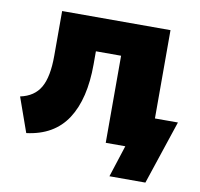

<svg xmlns="http://www.w3.org/2000/svg" viewBox="-72 -568 804 773"><g transform="rotate(10 330.0 -181.0)"><path d="M64 17 14 -124Q71 -136 96 -179.5Q121 -223 121 -309V-492H564V-131H658L571 130H424L466 0H386V-356H283V-303Q283 -161 229.5 -79Q176 3 64 17Z"/></g></svg>

Font: Nunito Sans Black
Style: Regular
Weight: 900
Designer: Vernon Adams
Foundry: Vernon Adams
Version: Version 3.006; ttfautohint (v1.8.3)